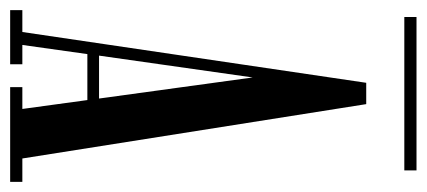

<svg xmlns="http://www.w3.org/2000/svg" viewBox="-251 -589 840 378"><g transform="rotate(90 169.0 -400.0)"><path d="M0 0V-24H43L143 -701H185L292 -24H338V0H151.5V-24H194.5L177 -152H86.5L68.5 -24H106.5V0ZM89.5 -175H174L132.5 -477.5ZM13.5 -776V-800H315.5V-776Z"/></g></svg>

Font: Imbue 50pt Medium
Style: Regular
Weight: 500
Designer: Tyler Finck
Foundry: Etcetera Type Company
Version: Version 1.102; ttfautohint (v1.8.3)